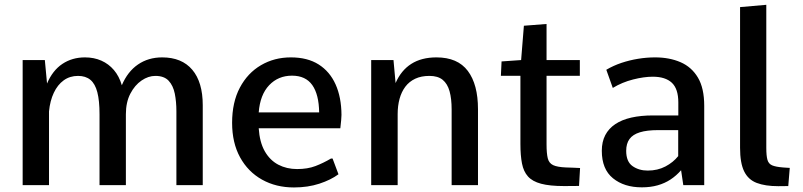

<svg xmlns="http://www.w3.org/2000/svg" viewBox="-20 -782 3392 811"><path d="M75.7 0V-528.3H169.4L178.7 -429.2Q202.1 -484.4 243.4 -512Q284.7 -539.6 338.9 -539.6Q377 -539.6 408 -525.9Q439 -512.2 461.2 -486.1Q483.4 -460 494.6 -421.9Q519 -479.5 562.7 -509.5Q606.4 -539.6 665 -539.6Q748 -539.6 792.2 -487.3Q836.4 -435.1 836.4 -337.4V0H725.1V-312Q725.1 -352.5 718.3 -386.5Q711.4 -420.4 692.4 -440.9Q673.3 -461.4 636.2 -461.4Q606.4 -461.4 577.9 -441.9Q549.3 -422.4 530.5 -386.2Q511.7 -350.1 511.7 -299.3V0H400.4V-299.3Q400.4 -356.9 391.1 -392.6Q381.8 -428.2 361.8 -444.8Q341.8 -461.4 309.6 -461.4Q274.9 -461.4 249 -442.6Q223.1 -423.8 207.3 -390.1Q191.4 -356.4 187 -311.5V0Z M1221.7 9.8Q1146 9.8 1086.9 -23.2Q1027.8 -56.2 994.1 -117.4Q960.4 -178.7 960.4 -263.2Q960.4 -350.1 993.2 -411.9Q1025.9 -473.6 1082.3 -506.6Q1138.7 -539.6 1208.5 -539.6Q1278.8 -539.6 1325.9 -509.8Q1373 -480 1397.5 -425.5Q1421.9 -371.1 1422.4 -296.9Q1422.4 -287.1 1421.1 -274.2Q1419.9 -261.2 1418.7 -251.5Q1417.5 -241.7 1417.5 -240.2H1072.8Q1076.7 -181.2 1098.4 -143.1Q1120.1 -105 1155.5 -86.4Q1190.9 -67.9 1234.9 -67.9Q1279.3 -67.9 1312.5 -80.6Q1345.7 -93.3 1377.9 -112.3H1384.8L1409.7 -45.9Q1377.4 -22 1328.9 -6.1Q1280.3 9.8 1221.7 9.8ZM1072.8 -307.1H1328.1Q1327.1 -382.8 1299.1 -422.6Q1271 -462.4 1213.4 -462.4Q1155.3 -462.4 1116.9 -422.1Q1078.6 -381.8 1072.8 -307.1Z M1547.9 0V-528.3H1642.1L1650.9 -431.2Q1674.3 -484.9 1717.3 -512.2Q1760.3 -539.6 1823.7 -539.6Q1913.1 -539.6 1956.1 -482.4Q1999 -425.3 1999 -320.8V0H1887.7V-319.8Q1887.7 -365.2 1878.9 -396.7Q1870.1 -428.2 1849.9 -444.8Q1829.6 -461.4 1793.9 -461.4Q1759.3 -461.4 1733.9 -449.5Q1708.5 -437.5 1692.1 -415.8Q1675.8 -394 1667.7 -364.5Q1659.7 -335 1659.7 -300.3V0Z M2362.3 3.9Q2302.2 3.9 2265.6 -5.9Q2229 -15.6 2210.2 -36.6Q2191.4 -57.6 2184.8 -91.6Q2178.2 -125.5 2178.2 -174.3V-461.9H2095.7L2098.6 -522.5L2181.2 -528.3L2192.9 -673.3L2288.6 -680.7V-528.3H2429.2V-461.9H2288.6V-172.4Q2288.6 -134.3 2293.7 -113.5Q2298.8 -92.8 2316.4 -84.5Q2334 -76.2 2370.6 -74.7Q2385.3 -74.2 2400.1 -73.7Q2415 -73.2 2430.2 -72.3L2425.8 3.4Q2410.2 3.4 2394.3 3.7Q2378.4 3.9 2362.3 3.9Z M2690.9 9.3Q2616.2 9.3 2569.1 -29.1Q2522 -67.4 2522 -145Q2522 -183.1 2536.6 -211.2Q2551.3 -239.3 2579.1 -257.8Q2606.9 -276.4 2647 -285.4Q2687 -294.4 2737.8 -294.4H2845.2V-349.1Q2845.2 -406.7 2817.9 -432.4Q2790.5 -458 2737.3 -458Q2700.2 -458 2654.1 -446.3Q2607.9 -434.6 2568.4 -410.6L2541 -487.3Q2570.8 -504.9 2605 -516.4Q2639.2 -527.8 2675.3 -533.7Q2711.4 -539.6 2747.1 -539.6Q2807.6 -539.6 2854.5 -519.3Q2901.4 -499 2928 -454.3Q2954.6 -409.7 2954.6 -335V0H2866.2L2856.9 -63Q2836.9 -40 2812.5 -23.9Q2788.1 -7.8 2758.1 0.7Q2728 9.3 2690.9 9.3ZM2715.8 -61.5Q2757.8 -61.5 2790.8 -78.9Q2823.7 -96.2 2844.7 -122.6V-232.4H2760.3Q2712.4 -232.4 2682.6 -223.1Q2652.8 -213.9 2638.9 -194.6Q2625 -175.3 2625 -145Q2625 -99.1 2651.9 -80.3Q2678.7 -61.5 2715.8 -61.5Z M3267.1 4.4Q3212.4 4.4 3176.5 -9.3Q3140.6 -22.9 3123.3 -58.1Q3106 -93.3 3106 -157.7V-752L3216.8 -761.7V-157.7Q3216.8 -123.5 3221.7 -106.7Q3226.6 -89.8 3241.7 -83.5Q3256.8 -77.1 3287.1 -74.7Q3294.4 -74.2 3301.5 -73.7Q3308.6 -73.2 3315.9 -72.8L3309.6 3.9Q3296.4 3.9 3286.4 4.2Q3276.4 4.4 3267.1 4.4Z"/></svg>

Font: Comme Medium
Style: Regular
Weight: 500
Version: Version 1.000;gftools[0.9.27]